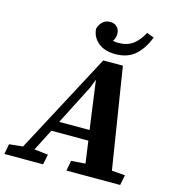

<svg xmlns="http://www.w3.org/2000/svg" viewBox="-164 -983 990 1088"><g transform="rotate(15 331.5 -439.0)"><path d="M-38 0 -27 -60 53 -68 366 -657H481L575 -66L653 -60L641 0H326L337 -60L420 -66L402 -196H185L120 -69L201 -60L189 0ZM334 -489 215 -256H393L354 -541ZM422 -709Q358 -709 320.5 -740.5Q283 -772 280 -821Q288 -847 305 -862.5Q322 -878 348 -878Q374 -878 389 -862.5Q404 -847 404 -822Q404 -798 390 -778Q405 -775 423 -775Q474 -775 507.5 -800Q541 -825 566 -872L608 -856Q583 -789 538.5 -749Q494 -709 422 -709Z"/></g></svg>

Font: Source Serif 4 SmText
Style: Bold Italic
Weight: 700
Italic angle: -12°
Designer: Frank Grießhammer
Foundry: Adobe
Version: Version 4.005;hotconv 1.1.0;makeotfexe 2.6.0